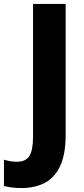

<svg xmlns="http://www.w3.org/2000/svg" viewBox="-91 -734 425 971"><path d="M18 217Q-10 217 -32 214Q-54 211 -71 207V74Q-57 78 -41 81Q-25 84 -6 84Q39 84 57.5 55Q76 26 76 -41V-714H241V-52Q241 47 213 106Q185 165 135 191Q85 217 18 217Z"/></svg>

Font: Noto Sans Khmer UI SemiCondensed ExtraBold
Style: Regular
Weight: 800
Width: 4
Designer: Danh Hong and the Monotype Design Team
Foundry: Monotype Imaging Inc.
Version: Version 2.002; ttfautohint (v1.8.4.7-5d5b)